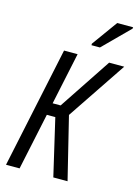

<svg xmlns="http://www.w3.org/2000/svg" viewBox="-138 -1019 792 1094"><g transform="rotate(15 258.0 -472.0)"><path d="M304 -793V-784H354L506 -936L507 -944H413ZM10 0H90L161 -335H211L289 0H373L283 -367L516 -714H427L223 -407H176L241 -714H161Z"/></g></svg>

Font: Noto Sans ExtraCondensed
Style: Italic
Weight: 400
Width: 2
Italic angle: -12°
Designer: Monotype Design Team
Foundry: Monotype Imaging Inc.
Version: Version 2.013